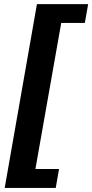

<svg xmlns="http://www.w3.org/2000/svg" viewBox="-20 -757 450 937"><path d="M2.9 160.2 160.2 -736.8H410.2L394 -645H278.8L152.8 67.9H268.1L252 160.2Z"/></svg>

Font: Archivo Expanded ExtraBold
Style: Italic
Weight: 800
Width: 7
Italic angle: -10°
Designer: Hector Gatti
Foundry: Omnibus-Type
Version: Version 2.001